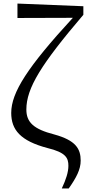

<svg xmlns="http://www.w3.org/2000/svg" viewBox="-20 -833 501 1078"><path d="M327 225H366C409 164 433 118 433 69C433 2 405 -45 285 -78C168 -108 128 -147 128 -218C128 -339 212 -473 448 -750V-798L78 -813V-732L389 -733C135 -457 43 -314 43 -199C43 -104 95 -42 246 -2C350 23 364 54 364 98C364 133 351 174 327 225Z"/></svg>

Font: Source Han Serif CN Medium
Style: Regular
Weight: 500
Designer: Ryoko NISHIZUKA 西塚涼子 (kana & ideographs); Frank Grießhammer (Latin, Greek & Cyrillic); Wenlong ZHANG 张文龙 (bopomofo); San
Foundry: Adobe
Version: Version 2.002;hotconv 1.1.0;makeotfexe 2.6.0